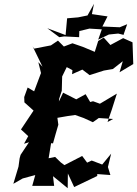

<svg xmlns="http://www.w3.org/2000/svg" viewBox="-20 -948 719 1007"><path d="M544 -308 566 -372 593 -457 504 -404 468 -417 453 -413 429 -454 380 -427 311 -462 289 -416 290 -429 304 -472 306 -547 330 -596 360 -580 358 -559 412 -583 450 -554 525 -578 572 -586 624 -627 607 -569 679 -612 675 -726 626 -748 559 -712 524 -751 495 -733 477 -676 415 -702 360 -721 315 -704 284 -735 247 -710 159 -693 151 -705 203 -598 181 -622 195 -565 159 -469 125 -489 107 -439 108 -411 156 -368 90 -269 128 -234 106 -194 132 -202 88 -136 83 -118 77 -74 50 16 99 -12 165 -30 149 27H264L258 -24L335 39L336 -38L369 33L490 -25V-35L559 -30L546 -72L563 -142L516 -85L461 -106L437 -95L411 -130L318 -82L299 -96L269 -125L235 -118L248 -197L258 -196C267 -228 276 -261 286 -294L281 -330L333 -339L374 -345L419 -329L467 -307L498 -329L573 -324ZM628 -766 647 -821 608 -805 517 -809 544 -862 462 -874 473 -928 439 -867 390 -857 332 -852 324 -764 228 -800 291 -753 316 -757 395 -753 396 -785 449 -798 514 -794 495 -740 551 -767 600 -772 633 -764Z"/></svg>

Font: Asimov Aggro
Style: It
Weight: 500
Designer: Google
Version: Version 2.000980; 2014